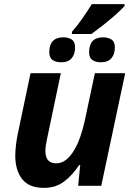

<svg xmlns="http://www.w3.org/2000/svg" viewBox="-20 -901 644 931"><path d="M54 -147Q54 -165 57 -193.5Q60 -222 66 -251L128 -546H275L208 -227Q200 -190 200 -169Q200 -109 253 -109Q278 -109 299.5 -125.5Q321 -142 338.5 -171Q356 -200 369.5 -238.5Q383 -277 392 -320L440 -546H587L471 0H359L369 -101H364Q332 -52 291 -21Q250 10 193 10Q121 10 87.5 -32.5Q54 -75 54 -147ZM329 -736V-747Q354 -775 379 -811Q404 -847 425 -881H584V-872Q565 -851 536.5 -826Q508 -801 478 -777.5Q448 -754 423 -736ZM276 -599Q251 -599 235 -610Q219 -621 219 -648Q219 -720 288 -720Q311 -720 327.5 -709.5Q344 -699 344 -671Q344 -638 327.5 -618.5Q311 -599 276 -599ZM469 -599Q444 -599 428 -610Q412 -621 412 -648Q412 -720 481 -720Q503 -720 520 -709.5Q537 -699 537 -671Q537 -638 520 -618.5Q503 -599 469 -599Z"/></svg>

Font: BC Sans
Style: Bold Italic
Weight: 700
Italic angle: -12°
Designer: Monotype Design Team
Province of B.C.
Foundry: Monotype Imaging Inc.
Version: Version 2.000;GOOG;noto-source:20170915:90ef993387c0